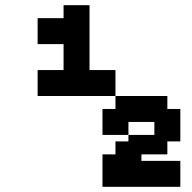

<svg xmlns="http://www.w3.org/2000/svg" viewBox="-20 -720 740 740"><path d="M125 -350H425V-450H325V-700H225V-650H125V-550H225V-450H125ZM375 0H675V-100H525V-125H625V-175H675V-300H625V-350H425V-300H375V-200H475V-250H575V-200H475V-175H425V-125H375Z"/></svg>

Font: LS-VG5000 Bold Shifted
Style: Regular
Weight: 400
Designer: Justin Bihan, 2021
Foundry: Justin Bihan, 2021
Version: Version 1.000;Glyphs 3.1.2 (3151)